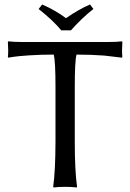

<svg xmlns="http://www.w3.org/2000/svg" viewBox="-20 -832 580 855"><path d="M252.9 -696.8Q215.8 -741.7 151.9 -792L168 -812Q228.5 -785.2 273.9 -751Q331.1 -791 380.9 -812L396 -792Q346.2 -753.4 295.9 -696.8ZM227.1 -444.8Q227.1 -560.5 219.2 -588.9Q159.2 -588.9 108.6 -585.4Q58.1 -582 37.6 -578.6L17.1 -575.2L15.1 -579.1Q18.1 -603 15.1 -645L17.1 -647.9Q41.5 -645 77.1 -645H462.9Q499 -645 522.9 -647.9L524.9 -645Q522 -602.1 524.9 -579.1L522.9 -575.2Q522.9 -575.2 444.3 -584.5Q386.7 -588.9 320.8 -588.9Q313 -561.5 313 -444.8V-200.2Q313 -71.3 323.2 0L320.8 2.9Q302.7 0 270 0Q237.3 0 219.2 2.9L216.8 0Q226.6 -68.4 227.1 -200.2Z"/></svg>

Font: Linux Biolinum O
Style: Regular
Weight: 400
Designer: Philipp H. Poll
Foundry: Philipp H. Poll
Version: Version 1.0.4